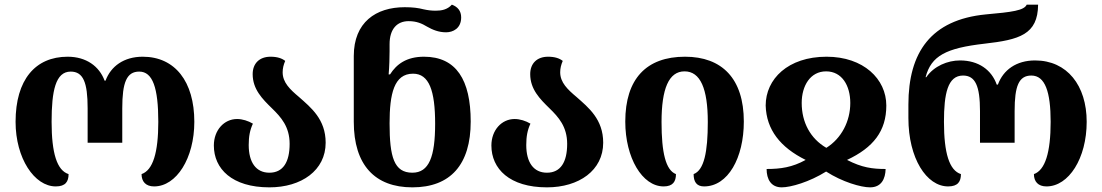

<svg xmlns="http://www.w3.org/2000/svg" viewBox="-20 -793 4742 826"><path d="M220 9C262 9 275 -12 275 -44C225 -60 202 -134 202 -269C202 -402 219 -485 284 -485C338 -485 357 -439 357 -327V-179H506V-327C506 -439 525 -485 579 -485C637 -485 661 -415 661 -269C661 -136 638 -61 589 -44C589 -12 607 9 643 9C739 9 816 -112 816 -269C816 -442 733 -549 594 -549C513 -549 457 -508 434 -446H430C407 -508 351 -549 271 -549C132 -549 47 -450 47 -269C47 -112 128 9 220 9Z M1139 13C1277 13 1381 -60 1381 -179C1381 -280 1318 -330 1266 -376C1228 -408 1196 -438 1196 -482C1196 -499 1200 -515 1207 -531C1193 -542 1173 -549 1144 -549C1096 -549 1067 -520 1067 -474C1067 -409 1109 -367 1150 -327C1189 -289 1226 -248 1226 -174C1226 -96 1198 -50 1139 -50C1081 -50 1050 -95 1050 -169C1050 -206 1055 -233 1068 -261C1048 -273 1023 -281 1000 -281C944 -281 900 -233 900 -167C900 -67 978 13 1139 13Z M1754 13C1918 13 2005 -85 2005 -270C2005 -449 1943 -549 1804 -549C1729 -549 1686 -517 1658 -473H1652C1655 -505 1656 -550 1656 -573V-603C1656 -668 1688 -702 1738 -702C1772 -702 1795 -692 1818 -678C1841 -665 1867 -654 1899 -654C1929 -654 1964 -671 1964 -718C1964 -747 1948 -764 1924 -773C1904 -751 1879 -747 1854 -747C1836 -747 1820 -749 1802 -753C1779 -759 1755 -762 1721 -762C1597 -762 1502 -697 1502 -552V-269C1502 -83 1593 13 1754 13ZM1754 -50C1675 -50 1656 -118 1656 -262C1656 -389 1675 -476 1757 -476C1826 -476 1852 -403 1852 -261C1852 -119 1826 -50 1754 -50Z M2333 13C2471 13 2575 -60 2575 -179C2575 -280 2512 -330 2460 -376C2422 -408 2390 -438 2390 -482C2390 -499 2394 -515 2401 -531C2387 -542 2367 -549 2338 -549C2290 -549 2261 -520 2261 -474C2261 -409 2303 -367 2344 -327C2383 -289 2420 -248 2420 -174C2420 -96 2392 -50 2333 -50C2275 -50 2244 -95 2244 -169C2244 -206 2249 -233 2262 -261C2242 -273 2217 -281 2194 -281C2138 -281 2094 -233 2094 -167C2094 -67 2172 13 2333 13Z M2835 9C2875 9 2888 -12 2888 -44C2844 -61 2826 -136 2826 -268C2826 -411 2857 -486 2925 -486C2993 -486 3025 -412 3025 -268C3025 -139 3009 -61 2964 -44C2964 -12 2976 9 3009 9C3112 9 3180 -114 3180 -270C3180 -455 3086 -549 2927 -549C2761 -549 2670 -454 2670 -270C2670 -114 2743 9 2835 9Z M3343 13C3382 13 3462 -10 3534 -55C3604 -10 3684 13 3723 13C3772 13 3789 -24 3790 -66C3733 -66 3688 -72 3624 -105C3737 -158 3793 -229 3793 -339C3793 -453 3695 -549 3536 -549C3370 -549 3274 -453 3274 -339C3277 -235 3337 -159 3446 -105C3388 -73 3338 -66 3278 -66C3278 -22 3297 13 3343 13ZM3535 -157C3466 -197 3429 -267 3429 -350C3429 -424 3466 -486 3534 -486C3602 -486 3638 -425 3638 -350C3638 -271 3600 -198 3535 -157Z M4059 9C4101 9 4114 -12 4114 -44C4064 -60 4041 -134 4041 -269C4041 -390 4057 -468 4123 -468C4176 -468 4196 -423 4196 -315V-179H4345V-315C4345 -423 4363 -468 4417 -468C4476 -468 4500 -398 4500 -269C4500 -136 4476 -61 4428 -44C4428 -12 4446 9 4482 9C4578 9 4655 -112 4655 -269C4655 -425 4571 -533 4433 -533C4352 -533 4296 -492 4273 -429H4268C4246 -492 4190 -533 4110 -533C4057 -533 3998 -509 3965 -461H3962C3986 -553 4050 -586 4215 -605C4365 -622 4445 -644 4446 -773H4397C4386 -748 4334 -741 4221 -731C3985 -708 3888 -568 3888 -343V-285C3888 -112 3966 9 4059 9Z"/></svg>

Font: Noto Serif Georgian Bold
Style: Regular
Weight: 700
Designer: Monotype Design Team, Akaki Razmadze
Foundry: Google LLC
Version: Version 2.003